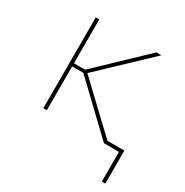

<svg xmlns="http://www.w3.org/2000/svg" viewBox="-160 -651 919 952"><g transform="rotate(30 300.0 -175.0)"><path d="M551 170V0H465L202 -251H138V0H118V-520H138V-269H202L465 -520H494L220 -260L474 -19H571V170Z"/></g></svg>

Font: Iosevka Thin Extended
Style: Regular
Weight: 100
Width: 7
Monospace: yes
Designer: Belleve Invis
Foundry: Belleve Invis
Version: Version 32.5.0; ttfautohint (v1.8.4)